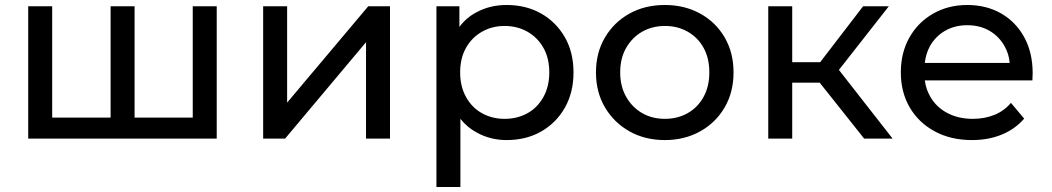

<svg xmlns="http://www.w3.org/2000/svg" viewBox="-20 -555 4212 769"><path d="M423 -84V-530H519V-84H752V-530H848V0H93V-530H189V-84Z M1034 0V-530H1130V-144L1455 -530H1542V0H1446V-386L1122 0Z M2009 6Q1943 6 1888 -25Q1851 -45 1824 -79V194H1728V-530H1820V-447Q1847 -484 1887 -505Q1941 -535 2009 -535Q2087 -535 2147 -501Q2207 -467 2242 -406.5Q2277 -346 2277 -265Q2277 -184 2242 -123Q2207 -62 2147 -28Q2087 6 2009 6ZM2001 -79Q2052 -79 2092.5 -101.5Q2133 -124 2156.5 -166.5Q2180 -209 2180 -265Q2180 -322 2156.5 -363.5Q2133 -405 2092.5 -428Q2052 -451 2001 -451Q1951 -451 1910.5 -428Q1870 -405 1846.5 -363.5Q1823 -322 1823 -265Q1823 -209 1846.5 -166.5Q1870 -124 1910.5 -101.5Q1951 -79 2001 -79Z M2643 6Q2563 6 2501 -29Q2439 -64 2403 -125Q2367 -186 2367 -265Q2367 -344 2403 -405Q2439 -466 2501 -500.5Q2563 -535 2643 -535Q2722 -535 2784.5 -500.5Q2847 -466 2882.5 -405Q2918 -344 2918 -265Q2918 -186 2882.5 -125Q2847 -64 2784.5 -29Q2722 6 2643 6ZM2643 -79Q2694 -79 2734.5 -102Q2775 -125 2798 -167Q2821 -209 2821 -265Q2821 -322 2798 -363.5Q2775 -405 2734.5 -428Q2694 -451 2644 -451Q2592 -451 2552 -428Q2512 -405 2488 -363.5Q2464 -322 2464 -265Q2464 -209 2488 -167Q2512 -125 2552 -102Q2592 -79 2643 -79Z M3265 -306 3437 -530H3540L3340 -275L3555 0H3441L3263 -224H3153V0H3057V-530H3153V-306Z M3873 6Q3788 6 3723.5 -29Q3659 -64 3623.5 -125Q3588 -186 3588 -265Q3588 -344 3622.5 -405Q3657 -466 3717.5 -500.5Q3778 -535 3854 -535Q3931 -535 3990 -501Q4049 -467 4082.5 -405.5Q4116 -344 4116 -262Q4116 -256 4115.5 -248Q4115 -240 4115 -233H3684Q3689 -196 3707 -166Q3731 -125 3775 -102Q3819 -79 3876 -79Q3923 -79 3962 -94.5Q4001 -110 4029 -143L4082 -80Q4046 -38 3992.5 -16Q3939 6 3873 6ZM4024 -303Q4021 -339 4004 -369Q3982 -409 3943.5 -431.5Q3905 -454 3854 -454Q3804 -454 3765 -431.5Q3726 -409 3704 -369Q3688 -339 3684 -303Z"/></svg>

Font: Montserrat Z Med
Style: Regular
Weight: 500
Designer: Julieta Ulanovsky
Foundry: Julieta Ulanovsky
Version: Version 8.000